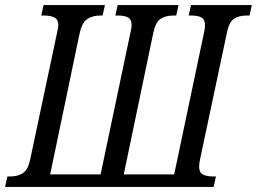

<svg xmlns="http://www.w3.org/2000/svg" viewBox="-37 -734 1009 754"><path d="M-8 -41H3Q34 -41 54 -55Q74 -69 82 -110L187 -605Q192 -628 192 -635Q192 -657 177.5 -665Q163 -673 136 -673H125L134 -714H375L366 -673H357Q325 -673 304.5 -658.5Q284 -644 275 -600L160 -49H358L475 -605Q480 -625 480 -635Q480 -657 466.5 -665Q453 -673 426 -673H416L425 -714H664L655 -673H644Q613 -673 593.5 -660Q574 -647 565 -605L449 -49H647L764 -605Q768 -621 768 -635Q768 -657 754.5 -665Q741 -673 714 -673H704L713 -714H952L943 -673H932Q900 -673 881 -659.5Q862 -646 854 -605L749 -110Q745 -92 745 -79Q745 -57 759.5 -49Q774 -41 802 -41H811L802 0H-17Z"/></svg>

Font: Noto Serif Cond
Style: Italic
Weight: 400
Width: 3
Italic angle: -12°
Designer: Monotype Design Team
Foundry: Monotype Imaging Inc.
Version: Version 1.001